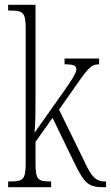

<svg xmlns="http://www.w3.org/2000/svg" viewBox="-20 -780 462 800"><path d="M14 0H193V-24H190C139 -24 128 -31 128 -99V-189L199 -289L290 -101C334 -10 352 0 415 0H422V-24H416C376 -24 358 -49 327 -117L226 -323L282 -403C344 -492 357 -512 393 -512V-536H249V-512C287 -512 298 -507 298 -491C298 -476 282 -449 223 -367L124 -227C128 -263 128 -337 128 -373V-760H14V-736H21C76 -736 87 -729 87 -661V-100C87 -31 76 -24 21 -24H14Z"/></svg>

Font: Noto Serif Khmer ExtraCondensed ExtraLight
Style: Regular
Weight: 200
Width: 2
Designer: Danh Hong and the Monotype Design Team
Foundry: Monotype Imaging Inc.
Version: Version 2.004